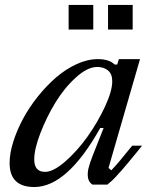

<svg xmlns="http://www.w3.org/2000/svg" viewBox="-20 -750 636 780"><path d="M258.8 -629.9V-730H358.9V-629.9ZM418.9 -629.9V-730H519V-629.9ZM356 -116.2 400.9 -230H387.2Q252.9 9.8 119.1 9.8Q19 9.8 19 -87.9Q19 -127 33.9 -174.1Q48.8 -221.2 73.7 -267.6Q98.6 -314 134 -358.2Q169.4 -402.3 208.3 -435.8Q247.1 -469.2 291.3 -489.5Q335.4 -509.8 377 -509.8Q423.8 -509.8 445.8 -487.8H456.1L462.9 -509.8H548.8L420.9 -67.9L432.1 -58.1Q456.5 -82.5 517.1 -158.2H557.1Q554.2 -154.3 538.1 -134.5Q522 -114.7 516.1 -107.7Q510.3 -100.6 495.8 -83.3Q481.4 -65.9 473.4 -57.1Q465.3 -48.3 453.9 -35.6Q442.4 -22.9 433.3 -14.6Q424.3 -6.3 416 0H356Q340.8 -8.8 337.6 -27.6Q334.5 -46.4 339.6 -66.9Q344.7 -87.4 356 -116.2ZM119.1 -102.1Q119.1 -51.8 163.1 -51.8Q196.8 -51.8 245.1 -94Q293.5 -136.2 335 -194.3Q376.5 -252.4 406.2 -316.2Q436 -379.9 436 -419.9Q436 -449.7 418.7 -463.9Q401.4 -478 375 -478Q335.4 -478 288.3 -435.3Q241.2 -392.6 204.8 -332.8Q168.5 -272.9 143.8 -208.5Q119.1 -144 119.1 -102.1Z"/></svg>

Font: Happy Times at the IKOB New Game Plus Edition
Style: Italic
Weight: 400
Italic angle: -16°
Designer: Lucas Le Bihan
Foundry: Lucas Le Bihan
Version: Version 1.000;PS 1.0;hotconv 1.0.88;makeotf.lib2.5.647800